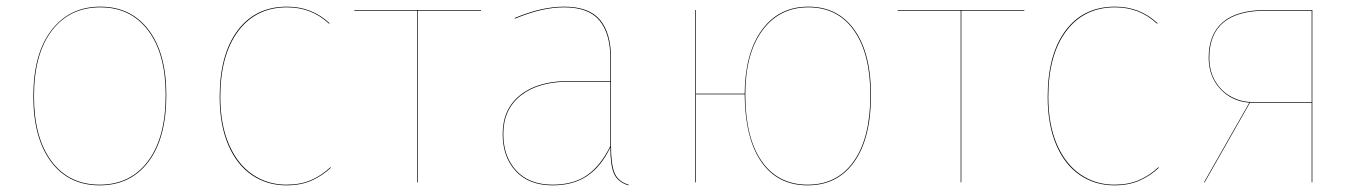

<svg xmlns="http://www.w3.org/2000/svg" viewBox="-20 -547 4082 576"><path d="M479 -262Q479 -133 425.5 -62Q372 9 279 9Q186 9 133 -62Q80 -133 80 -258Q80 -386 134.5 -456.5Q189 -527 281 -527Q373 -527 426 -457Q479 -387 479 -262ZM82 -258Q82 -134 134.5 -63.5Q187 7 279 7Q371 7 424 -63.5Q477 -134 477 -262Q477 -386 424.5 -455.5Q372 -525 281 -525Q189 -525 135.5 -455Q82 -385 82 -258Z M969 -477 967 -476Q915 -525 841 -525Q748 -525 694.5 -453.5Q641 -382 641 -256Q641 -174 666.5 -114.5Q692 -55 737 -24Q782 7 839 7Q881 7 912.5 -6.5Q944 -20 971 -45L973 -44Q946 -19 914 -5Q882 9 839 9Q781 9 735.5 -22Q690 -53 664.5 -113Q639 -173 639 -256Q639 -383 692.5 -455Q746 -527 841 -527Q916 -527 969 -477Z M1423 -515H1234V0H1232V-515H1043V-517H1423Z M1866 7 1865 9Q1833 -1 1822 -26Q1811 -51 1811 -105Q1784 -48 1742 -19.5Q1700 9 1638 9Q1567 9 1527.5 -33.5Q1488 -76 1488 -145Q1488 -220 1541 -262Q1594 -304 1687 -304H1811V-372Q1811 -446 1778.5 -485.5Q1746 -525 1672 -525Q1606 -525 1525 -491L1524 -493Q1605 -527 1672 -527Q1747 -527 1780 -487.5Q1813 -448 1813 -372V-110Q1813 -53 1824 -27.5Q1835 -2 1866 7ZM1811 -109V-302H1687Q1595 -302 1542.5 -260.5Q1490 -219 1490 -145Q1490 -77 1529 -35Q1568 7 1638 7Q1701 7 1742 -22Q1783 -51 1811 -109Z M2593 -262Q2593 -133 2543 -62Q2493 9 2403 9Q2313 9 2264 -61.5Q2215 -132 2214 -264H2068V0H2066V-517H2068V-266H2214Q2215 -388 2266 -457.5Q2317 -527 2405 -527Q2494 -527 2543.5 -457Q2593 -387 2593 -262ZM2591 -262Q2591 -386 2542 -455.5Q2493 -525 2405 -525Q2318 -525 2267 -455.5Q2216 -386 2216 -264Q2216 -134 2265 -63.5Q2314 7 2403 7Q2492 7 2541.5 -63.5Q2591 -134 2591 -262Z M3053 -515H2864V0H2862V-515H2673V-517H3053Z M3453 -477 3451 -476Q3399 -525 3325 -525Q3232 -525 3178.5 -453.5Q3125 -382 3125 -256Q3125 -174 3150.5 -114.5Q3176 -55 3221 -24Q3266 7 3323 7Q3365 7 3396.5 -6.5Q3428 -20 3455 -45L3457 -44Q3430 -19 3398 -5Q3366 9 3323 9Q3265 9 3219.5 -22Q3174 -53 3148.5 -113Q3123 -173 3123 -256Q3123 -383 3176.5 -455Q3230 -527 3325 -527Q3400 -527 3453 -477Z M3917 -517V0H3915V-239H3730L3594 0H3592L3728 -239Q3675 -243 3640.5 -280.5Q3606 -318 3606 -374Q3606 -444 3648.5 -480.5Q3691 -517 3778 -517ZM3915 -241V-515H3778Q3608 -515 3608 -374Q3608 -333 3626 -303Q3644 -273 3673.5 -257Q3703 -241 3736 -241Z"/></svg>

Font: FiraGO Two
Style: Regular
Weight: 100
Designer: bBox Type
Foundry: bBox Type GmbH
Version: Version 1.001